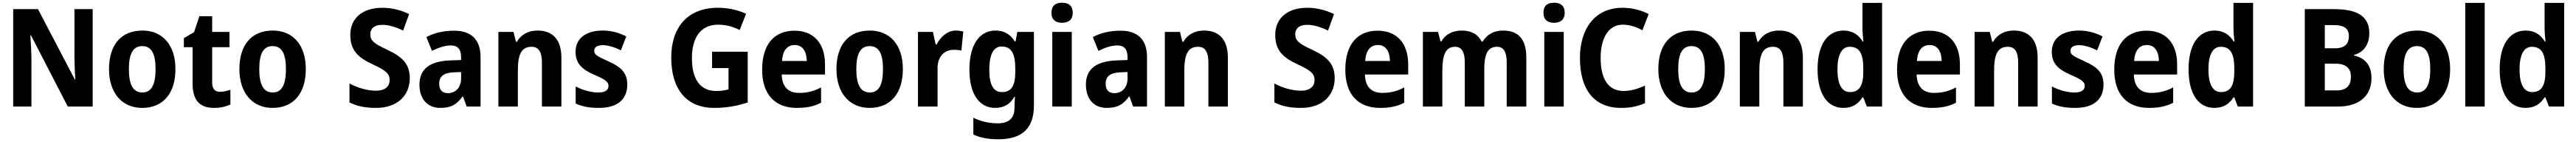

<svg xmlns="http://www.w3.org/2000/svg" viewBox="-20 -781 18928 1041"><path d="M661 0V-714H527V-371C527 -321 530 -248 533 -198H530L259 -714H77V0H211V-344C211 -398 207 -468 203 -523H207L478 0Z M1269 -274C1269 -456 1170 -557 1027 -557C868 -557 781 -450 781 -274C781 -102 875 10 1024 10C1184 10 1269 -103 1269 -274ZM927 -274C927 -385 956 -443 1025 -443C1095 -443 1123 -384 1123 -274C1123 -164 1095 -103 1026 -103C956 -103 927 -164 927 -274Z M1596 -108C1559 -108 1539 -130 1539 -176V-435H1666V-547H1539V-662H1445L1406 -545L1331 -501V-435H1395V-169C1395 -36 1456 10 1553 10C1603 10 1641 0 1673 -15V-123C1648 -114 1622 -108 1596 -108Z M2227 -274C2227 -456 2128 -557 1985 -557C1826 -557 1739 -450 1739 -274C1739 -102 1833 10 1982 10C2142 10 2227 -103 2227 -274ZM1885 -274C1885 -385 1914 -443 1983 -443C2053 -443 2081 -384 2081 -274C2081 -164 2053 -103 1984 -103C1914 -103 1885 -164 1885 -274Z M2991 -208C2991 -313 2934 -365 2830 -414C2731 -460 2701 -481 2701 -530C2701 -570 2729 -599 2788 -599C2836 -599 2889 -583 2942 -557L2986 -678C2931 -704 2865 -724 2789 -724C2647 -724 2554 -650 2554 -525C2554 -408 2615 -358 2717 -310C2814 -265 2843 -242 2843 -194C2843 -148 2810 -116 2742 -116C2682 -116 2609 -136 2548 -169V-30C2605 -2 2663 10 2743 10C2903 10 2991 -84 2991 -208Z M3317 -556C3237 -556 3168 -539 3113 -509L3154 -408C3203 -432 3250 -448 3292 -448C3341 -448 3368 -423 3368 -360V-341L3285 -338C3138 -332 3062 -275 3062 -161C3062 -55 3121 10 3215 10C3296 10 3337 -16 3379 -74H3382L3409 0H3511V-363C3511 -491 3442 -556 3317 -556ZM3318 -251 3368 -253V-206C3368 -138 3326 -98 3271 -98C3232 -98 3207 -120 3207 -167C3207 -219 3237 -248 3318 -251Z M3930 -557C3862 -557 3809 -528 3778 -475H3771L3753 -547H3642V0H3785V-259C3785 -380 3809 -438 3886 -438C3940 -438 3962 -398 3962 -320V0H4105V-358C4105 -493 4039 -557 3930 -557Z M4589 -161C4589 -250 4540 -291 4453 -330C4367 -369 4346 -380 4346 -409C4346 -435 4369 -450 4410 -450C4449 -450 4498 -434 4542 -412L4582 -514C4526 -542 4472 -557 4409 -557C4288 -557 4209 -501 4209 -402C4209 -316 4256 -273 4342 -235C4430 -197 4451 -181 4451 -151C4451 -120 4427 -103 4374 -103C4325 -103 4261 -120 4210 -147V-22C4261 1 4313 10 4381 10C4519 10 4589 -54 4589 -161Z M5212 -402V-282H5333V-126C5310 -119 5276 -114 5242 -114C5121 -114 5064 -206 5064 -355C5064 -503 5127 -600 5256 -600C5315 -600 5368 -585 5415 -561L5462 -680C5407 -706 5335 -724 5255 -724C5034 -724 4912 -582 4912 -359C4912 -123 5028 10 5227 10C5319 10 5401 -5 5474 -30V-402Z M5817 -556C5671 -556 5580 -458 5580 -270C5580 -86 5677 10 5835 10C5911 10 5963 -2 6013 -28V-140C5959 -112 5912 -100 5851 -100C5769 -100 5726 -148 5724 -235H6042V-308C6042 -465 5958 -556 5817 -556ZM5820 -451C5878 -451 5907 -403 5908 -334H5726C5731 -413 5766 -451 5820 -451Z M6614 -274C6614 -456 6515 -557 6372 -557C6213 -557 6126 -450 6126 -274C6126 -102 6220 10 6369 10C6529 10 6614 -103 6614 -274ZM6272 -274C6272 -385 6301 -443 6370 -443C6440 -443 6468 -384 6468 -274C6468 -164 6440 -103 6371 -103C6301 -103 6272 -164 6272 -274Z M7003 -557C6941 -557 6890 -510 6862 -455H6855L6835 -547H6725V0H6869V-278C6868 -374 6926 -416 6987 -416C7012 -416 7030 -414 7044 -410L7058 -550C7042 -554 7021 -557 7003 -557Z M7294 -557C7177 -557 7103 -453 7103 -271C7103 -91 7176 10 7292 10C7360 10 7403 -20 7433 -71H7438C7436 -49 7434 -18 7434 1V13C7434 87 7390 123 7313 123C7244 123 7190 110 7132 82V205C7185 230 7242 240 7317 240C7496 240 7577 153 7577 -7V-547H7455L7442 -477H7437C7404 -529 7360 -557 7294 -557ZM7339 -440C7412 -440 7440 -388 7440 -276V-252C7440 -152 7411 -106 7342 -106C7280 -106 7249 -158 7249 -269C7249 -381 7280 -440 7339 -440Z M7784 -761C7737 -761 7706 -741 7706 -687C7706 -635 7738 -614 7784 -614C7829 -614 7862 -635 7862 -687C7862 -741 7830 -761 7784 -761ZM7855 -547H7712V0H7855Z M8214 -556C8134 -556 8065 -539 8010 -509L8051 -408C8100 -432 8147 -448 8189 -448C8238 -448 8265 -423 8265 -360V-341L8182 -338C8035 -332 7959 -275 7959 -161C7959 -55 8018 10 8112 10C8193 10 8234 -16 8276 -74H8279L8306 0H8408V-363C8408 -491 8339 -556 8214 -556ZM8215 -251 8265 -253V-206C8265 -138 8223 -98 8168 -98C8129 -98 8104 -120 8104 -167C8104 -219 8134 -248 8215 -251Z M8827 -557C8759 -557 8706 -528 8675 -475H8668L8650 -547H8539V0H8682V-259C8682 -380 8706 -438 8783 -438C8837 -438 8859 -398 8859 -320V0H9002V-358C9002 -493 8936 -557 8827 -557Z M9787 -208C9787 -313 9730 -365 9626 -414C9527 -460 9497 -481 9497 -530C9497 -570 9525 -599 9584 -599C9632 -599 9685 -583 9738 -557L9782 -678C9727 -704 9661 -724 9585 -724C9443 -724 9350 -650 9350 -525C9350 -408 9411 -358 9513 -310C9610 -265 9639 -242 9639 -194C9639 -148 9606 -116 9538 -116C9478 -116 9405 -136 9344 -169V-30C9401 -2 9459 10 9539 10C9699 10 9787 -84 9787 -208Z M10102 -556C9956 -556 9865 -458 9865 -270C9865 -86 9962 10 10120 10C10196 10 10248 -2 10298 -28V-140C10244 -112 10197 -100 10136 -100C10054 -100 10011 -148 10009 -235H10327V-308C10327 -465 10243 -556 10102 -556ZM10105 -451C10163 -451 10192 -403 10193 -334H10011C10016 -413 10051 -451 10105 -451Z M11023 -557C10958 -557 10906 -529 10874 -476H10867C10842 -526 10795 -557 10721 -557C10651 -557 10598 -527 10571 -477H10565L10546 -547H10435V0H10578V-258C10578 -375 10599 -438 10672 -438C10720 -438 10743 -401 10743 -320V0H10886V-274C10886 -381 10910 -438 10979 -438C11028 -438 11051 -403 11051 -320V0H11195V-357C11195 -495 11136 -557 11023 -557Z M11399 -761C11352 -761 11321 -741 11321 -687C11321 -635 11353 -614 11399 -614C11444 -614 11477 -635 11477 -687C11477 -741 11445 -761 11399 -761ZM11470 -547H11327V0H11470Z M11903 -600C11957 -600 12004 -583 12048 -559L12094 -678C12033 -709 11966 -724 11901 -724C11700 -724 11589 -571 11589 -356C11589 -131 11688 10 11891 10C11959 10 12014 -1 12067 -25V-153C12016 -131 11966 -114 11910 -114C11798 -114 11741 -201 11741 -355C11741 -504 11800 -600 11903 -600Z M12653 -274C12653 -456 12554 -557 12411 -557C12252 -557 12165 -450 12165 -274C12165 -102 12259 10 12408 10C12568 10 12653 -103 12653 -274ZM12311 -274C12311 -385 12340 -443 12409 -443C12479 -443 12507 -384 12507 -274C12507 -164 12479 -103 12410 -103C12340 -103 12311 -164 12311 -274Z M13052 -557C12984 -557 12931 -528 12900 -475H12893L12875 -547H12764V0H12907V-259C12907 -380 12931 -438 13008 -438C13062 -438 13084 -398 13084 -320V0H13227V-358C13227 -493 13161 -557 13052 -557Z M13524 10C13594 10 13635 -21 13665 -67H13671L13697 0H13809V-760H13665V-580C13665 -550 13668 -507 13672 -476H13667C13637 -525 13593 -557 13526 -557C13410 -557 13335 -457 13335 -273C13335 -90 13409 10 13524 10ZM13573 -106C13514 -106 13481 -161 13481 -272C13481 -380 13513 -438 13571 -438C13646 -438 13671 -383 13671 -277V-256C13671 -154 13643 -106 13573 -106Z M14156 -556C14010 -556 13919 -458 13919 -270C13919 -86 14016 10 14174 10C14250 10 14302 -2 14352 -28V-140C14298 -112 14251 -100 14190 -100C14108 -100 14065 -148 14063 -235H14381V-308C14381 -465 14297 -556 14156 -556ZM14159 -451C14217 -451 14246 -403 14247 -334H14065C14070 -413 14105 -451 14159 -451Z M14777 -557C14709 -557 14656 -528 14625 -475H14618L14600 -547H14489V0H14632V-259C14632 -380 14656 -438 14733 -438C14787 -438 14809 -398 14809 -320V0H14952V-358C14952 -493 14886 -557 14777 -557Z M15436 -161C15436 -250 15387 -291 15300 -330C15214 -369 15193 -380 15193 -409C15193 -435 15216 -450 15257 -450C15296 -450 15345 -434 15389 -412L15429 -514C15373 -542 15319 -557 15256 -557C15135 -557 15056 -501 15056 -402C15056 -316 15103 -273 15189 -235C15277 -197 15298 -181 15298 -151C15298 -120 15274 -103 15221 -103C15172 -103 15108 -120 15057 -147V-22C15108 1 15160 10 15228 10C15366 10 15436 -54 15436 -161Z M15752 -556C15606 -556 15515 -458 15515 -270C15515 -86 15612 10 15770 10C15846 10 15898 -2 15948 -28V-140C15894 -112 15847 -100 15786 -100C15704 -100 15661 -148 15659 -235H15977V-308C15977 -465 15893 -556 15752 -556ZM15755 -451C15813 -451 15842 -403 15843 -334H15661C15666 -413 15701 -451 15755 -451Z M16250 10C16320 10 16361 -21 16391 -67H16397L16423 0H16535V-760H16391V-580C16391 -550 16394 -507 16398 -476H16393C16363 -525 16319 -557 16252 -557C16136 -557 16061 -457 16061 -273C16061 -90 16135 10 16250 10ZM16299 -106C16240 -106 16207 -161 16207 -272C16207 -380 16239 -438 16297 -438C16372 -438 16397 -383 16397 -277V-256C16397 -154 16369 -106 16299 -106Z M17131 -714H16915V0H17162C17313 0 17405 -78 17405 -207C17405 -312 17350 -357 17277 -374V-379C17341 -394 17389 -449 17389 -537C17389 -657 17308 -714 17131 -714ZM17136 -427H17062V-597H17130C17205 -597 17239 -571 17239 -517C17239 -460 17211 -427 17136 -427ZM17062 -314H17142C17223 -314 17254 -275 17254 -219C17254 -156 17224 -118 17147 -118H17062Z M17983 -274C17983 -456 17884 -557 17741 -557C17582 -557 17495 -450 17495 -274C17495 -102 17589 10 17738 10C17898 10 17983 -103 17983 -274ZM17641 -274C17641 -385 17670 -443 17739 -443C17809 -443 17837 -384 17837 -274C17837 -164 17809 -103 17740 -103C17670 -103 17641 -164 17641 -274Z M18237 0V-760H18094V0Z M18536 10C18606 10 18647 -21 18677 -67H18683L18709 0H18821V-760H18677V-580C18677 -550 18680 -507 18684 -476H18679C18649 -525 18605 -557 18538 -557C18422 -557 18347 -457 18347 -273C18347 -90 18421 10 18536 10ZM18585 -106C18526 -106 18493 -161 18493 -272C18493 -380 18525 -438 18583 -438C18658 -438 18683 -383 18683 -277V-256C18683 -154 18655 -106 18585 -106Z"/></svg>

Font: Noto Sans Georgian SemiCondensed Bold
Style: Regular
Weight: 700
Width: 4
Designer: Monotype Design Team, Akaki Razmadze
Foundry: Google LLC
Version: Version 2.005